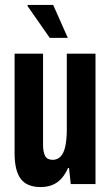

<svg xmlns="http://www.w3.org/2000/svg" viewBox="-20 -744 448 776"><path d="M144 12Q89 12 64 -21Q39 -54 39 -124V-527H154V-157Q154 -144 156 -133.5Q158 -123 162 -114.5Q166 -106 174 -102Q182 -98 193 -98Q212 -98 225 -111.5Q238 -125 244 -153Q250 -181 250 -221V-527H366V0H266L259 -65H255Q243 -38 227 -21Q211 -4 190.5 4Q170 12 144 12ZM254 -591H181L91 -720L92 -724H195Z"/></svg>

Font: Archivo ExtraCondensed
Style: Bold
Weight: 700
Width: 2
Designer: Hector Gatti
Foundry: Omnibus-Type
Version: Version 2.001